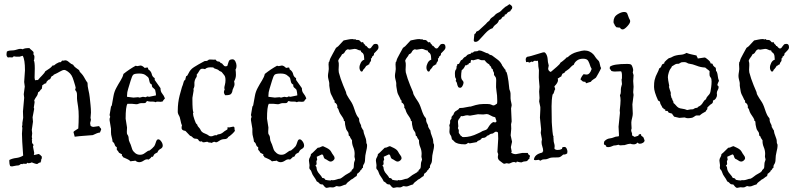

<svg xmlns="http://www.w3.org/2000/svg" viewBox="-20 -781 3862 935"><path d="M472.7 -150.4 466.8 -135.7Q455.1 -134.8 431.6 -123Q410.2 -121.1 388.2 -119.6Q366.2 -118.2 343.8 -115.2L337.9 -137.7Q338.9 -141.6 349.1 -147.5Q359.4 -153.3 361.3 -155.3Q363.3 -186.5 363.3 -214.4Q363.3 -242.2 360.4 -260.7Q357.4 -279.3 356 -289.6Q354.5 -299.8 355 -317.4Q355.5 -335 345.7 -342.8L348.6 -353.5Q348.6 -356.4 346.2 -363.8Q343.8 -371.1 338.9 -387.7Q334 -404.3 328.1 -414.1Q322.3 -423.8 311 -432.1Q299.8 -440.4 292.5 -440.4Q285.2 -440.4 271 -432.1Q256.8 -423.8 248.5 -420.4Q240.2 -417 240.2 -415.5Q240.2 -414.1 238.8 -412.6Q237.3 -411.1 235.8 -411.6Q234.4 -412.1 231.9 -409.7Q229.5 -407.2 227.5 -402.3Q225.6 -397.5 223.6 -395.5Q221.7 -393.6 220.2 -394Q218.8 -394.5 216.8 -392.6Q214.8 -390.6 211.4 -387.7Q208 -384.8 206.1 -381.8Q206.1 -375 203.1 -375Q200.2 -375 197.3 -373.5Q194.3 -372.1 191.9 -369.6Q189.5 -367.2 185.5 -365.2V-361.3Q185.5 -357.4 183.6 -348.6Q177.7 -344.7 174.8 -339.4Q171.9 -334 166 -332Q164.1 -319.3 157.7 -311Q151.4 -302.7 146.5 -292Q148.4 -289.1 148.4 -282.2L144.5 -256.8L146.5 -251L138.7 -210L140.6 -188.5L134.8 -148.4L136.7 -131.8L134.8 -113.3L136.7 -107.4L134.8 -99.6V-97.7Q137.7 -96.7 136.7 -96.2Q135.7 -95.7 135.7 -89.4Q135.7 -83 143.6 -75.2Q140.6 -69.3 140.6 -67.4L146.5 -37.1Q146.5 -30.3 144.5 -27.3Q146.5 -26.4 148.4 -26.4L168 -31.2Q175.8 -28.3 183.6 -18.6V-13.7Q183.6 -4.9 178.7 -2Q180.7 0 180.7 2Q180.7 3.9 178.7 5.9Q176.8 7.8 176.8 11.7L174.8 10.7Q169.9 10.7 166.5 14.2Q163.1 17.6 159.7 17.6Q156.2 17.6 146 14.2Q135.7 10.7 134.8 9.8Q127 13.7 120.6 13.7Q114.3 13.7 114.3 12.2Q114.3 10.7 112.3 11.7L110.4 15.6Q105.5 17.6 100.6 16.6Q95.7 15.6 92.3 16.6Q88.9 17.6 88.9 18.6Q88.9 19.5 87.9 18.6Q86.9 17.6 83.5 17.6Q80.1 17.6 76.2 21.5Q72.3 25.4 59.6 25.4L39.1 29.3Q32.2 29.3 29.3 27.3Q25.4 18.6 25.4 5.9V-2Q41 -9.8 59.1 -11.7Q77.1 -13.7 92.8 -23.4Q86.9 -102.5 86.9 -129.9L88.9 -159.2Q88.9 -161.1 87.9 -161.1Q86.9 -161.1 86.9 -163.1L88.9 -172.9V-182.6Q88.9 -183.6 92.8 -207L91.8 -238.3L97.7 -304.7L95.7 -322.3L100.6 -359.4L97.7 -381.8L101.6 -438.5Q101.6 -491.2 90.8 -508.8H87.9L75.2 -504.9H58.6L47.9 -506.8Q45.9 -506.8 45.4 -505.4Q44.9 -503.9 42.5 -502.4Q40 -501 35.2 -501.5Q30.3 -502 25.9 -502Q21.5 -502 18.6 -501Q11.7 -506.8 11.7 -514.6Q11.7 -522.5 13.7 -530.3Q22.5 -535.2 33.7 -535.2Q44.9 -535.2 53.2 -537.1Q61.5 -539.1 66.9 -541Q72.3 -543 79.6 -543Q86.9 -543 90.8 -541Q98.6 -546.9 123 -546.9Q127 -542 135.3 -535.6Q143.6 -529.3 143.6 -524.4L142.6 -516.6Q147.5 -510.7 147.5 -506.8V-501Q147.5 -490.2 144.5 -487.3Q149.4 -480.5 149.4 -447.3L148.4 -403.3Q148.4 -393.6 152.3 -389.6Q155.3 -391.6 159.2 -391.1Q163.1 -390.6 166 -392.6Q171.9 -400.4 184.6 -413.1Q197.3 -425.8 200.2 -433.6Q226.6 -450.2 231 -456.1Q235.4 -461.9 237.3 -462.9L241.2 -461.9Q243.2 -461.9 246.6 -465.3Q250 -468.8 252.9 -470.2Q255.9 -471.7 259.3 -473.6Q262.7 -475.6 266.1 -477.1Q269.5 -478.5 272.5 -478Q275.4 -477.5 277.3 -479.5Q279.3 -481.4 280.3 -483.4Q281.2 -485.4 283.2 -486.3L287.1 -485.4L297.9 -487.3Q306.6 -487.3 316.4 -478Q326.2 -468.8 335.9 -465.8Q340.8 -457 349.1 -451.2Q357.4 -445.3 365.2 -439.5Q367.2 -431.6 372.6 -426.8Q377.9 -421.9 383.3 -414.6Q388.7 -407.2 394 -397Q399.4 -386.7 406.2 -377.9Q406.2 -360.4 410.6 -342.8Q415 -325.2 417 -306.6Q418.9 -288.1 420.9 -269.5Q422.9 -251 422.9 -232.4L420.9 -207L422.9 -197.3L418.9 -181.6L420.9 -168.9Q426.8 -163.1 435.5 -163.1L462.9 -167Q464.8 -161.1 468.8 -158.2Q472.7 -155.3 472.7 -150.4Z M733.4 -391.6 761.7 -351.6V-349.6Q761.7 -335 770 -325.2Q778.3 -315.4 783.2 -301.8Q780.3 -297.9 777.3 -294.9Q774.4 -292 772.5 -287.1Q765.6 -285.2 762.7 -285.2L747.1 -286.1Q741.2 -286.1 737.3 -283.2Q732.4 -286.1 725.6 -286.1H713.9Q704.1 -286.1 697.3 -289.1Q693.4 -288.1 691.4 -283.2Q689.5 -278.3 677.7 -278.8Q666 -279.3 660.6 -277.8Q655.3 -276.4 652.3 -274.9Q649.4 -273.4 643.6 -273.4L624 -275.4H600.6Q591.8 -261.7 591.8 -203.1L598.6 -160.2L597.7 -139.6Q597.7 -128.9 599.6 -127Q606.4 -118.2 606.4 -107.9Q606.4 -97.7 611.8 -86.9Q617.2 -76.2 618.7 -69.8Q620.1 -63.5 624 -53.7Q627.9 -43.9 638.2 -35.6Q648.4 -27.3 661.6 -27.3Q674.8 -27.3 684.1 -34.7Q693.4 -42 698.7 -44.9Q704.1 -47.9 705.1 -47.4Q706.1 -46.9 709.5 -48.8Q712.9 -50.8 721.2 -58.6Q729.5 -66.4 731.4 -69.3Q733.4 -72.3 735.4 -77.6Q737.3 -83 740.7 -92.8Q744.1 -102.5 751 -102.5Q757.8 -102.5 765.1 -92.3Q772.5 -82 772.5 -71.8Q772.5 -61.5 761.2 -55.7Q750 -49.8 747.1 -39.1Q731.4 -32.2 729 -25.9Q726.6 -19.5 724.1 -18.1Q721.7 -16.6 720.7 -17.1Q719.7 -17.6 717.8 -17.6Q715.8 -17.6 715.8 -13.7Q710 -9.8 704.1 -3.9Q692.4 -7.8 680.7 0.5Q668.9 8.8 658.2 8.8Q647.5 8.8 638.7 1Q633.8 2.9 627.9 2.9Q622.1 2.9 616.2 4.9Q608.4 -2.9 598.6 -6.8Q588.9 -10.7 579.1 -15.6Q577.1 -21.5 574.7 -22Q572.3 -22.5 574.2 -29.3Q570.3 -31.2 566.9 -33.2Q563.5 -35.2 559.6 -37.1Q556.6 -43.9 548.8 -51.8V-64.5Q541 -67.4 538.6 -76.7Q536.1 -85.9 528.3 -90.8Q527.3 -102.5 523.9 -113.8Q520.5 -125 520.5 -136.7V-154.3L513.7 -195.3V-203.1L516.6 -211.9L513.7 -220.7L520.5 -261.7L524.4 -267.6Q529.3 -293 532.7 -313.5Q536.1 -334 546.4 -353Q556.6 -372.1 567.4 -389.2Q578.1 -406.2 581.1 -420.9Q610.4 -444.3 640.6 -460.9Q645.5 -459 648.4 -459L664.1 -461.9Q672.9 -461.9 684.6 -450.2L695.3 -452.1H699.2Q701.2 -449.2 701.7 -445.3Q702.1 -441.4 706.1 -440.4Q716.8 -431.6 719.2 -419.4Q721.7 -407.2 733.4 -400.4ZM706.1 -309.6 739.3 -316.4V-320.3Q739.3 -326.2 737.8 -332Q736.3 -337.9 735.4 -343.8Q729.5 -350.6 724.1 -354.5Q718.8 -358.4 719.7 -369.1Q710.9 -372.1 708.5 -381.8Q706.1 -391.6 704.1 -400.4Q702.1 -400.4 702.1 -404.3Q695.3 -409.2 692.4 -412.1Q681.6 -422.9 658.7 -422.9Q635.7 -422.9 629.4 -417.5Q623 -412.1 616.2 -388.2Q609.4 -364.3 604 -348.1Q598.6 -332 598.6 -315.4V-309.6L629.9 -305.7L652.3 -307.6L660.2 -305.7L675.8 -309.6L689.5 -307.6L697.3 -311.5Z M1004.9 -491.2 1024.4 -490.2Q1024.4 -491.2 1027.3 -491.2Q1030.3 -491.2 1032.2 -487.8Q1034.2 -484.4 1037.6 -482.9Q1041 -481.4 1044.4 -481.4Q1047.9 -481.4 1051.8 -478.5L1053.7 -474.6Q1057.6 -472.7 1059.1 -473.1Q1060.5 -473.6 1066.4 -465.8Q1072.3 -458 1077.6 -458Q1083 -458 1086.9 -460Q1089.8 -466.8 1091.3 -474.1Q1092.8 -481.4 1097.7 -488.3Q1103.5 -492.2 1112.3 -492.2Q1121.1 -492.2 1126.5 -481.4Q1131.8 -470.7 1131.8 -460Q1131.8 -449.2 1127 -442.4Q1128.9 -431.6 1128.9 -416Q1128.9 -400.4 1120.1 -384.8Q1122.1 -377 1122.1 -370.6Q1122.1 -364.3 1118.2 -356.4Q1114.3 -348.6 1112.8 -343.8Q1111.3 -338.9 1111.3 -335.9Q1111.3 -333 1106.4 -325.2Q1101.6 -317.4 1081.1 -317.4H1076.2Q1070.3 -326.2 1070.3 -332Q1070.3 -337.9 1074.2 -345.7L1072.3 -351.6Q1072.3 -357.4 1075.2 -368.2Q1078.1 -378.9 1078.1 -390.6Q1078.1 -408.2 1071.8 -415Q1065.4 -421.9 1064 -424.8Q1062.5 -427.7 1059.6 -430.2Q1056.6 -432.6 1052.7 -433.6Q1048.8 -434.6 1043 -440.4Q1038.1 -443.4 1032.7 -444.8Q1027.3 -446.3 1023.4 -448.2Q1019.5 -450.2 1020 -451.7Q1020.5 -453.1 1003.9 -453.1Q987.3 -453.1 978.5 -444.3Q972.7 -446.3 964.4 -446.3Q956.1 -446.3 950.2 -435.5Q944.3 -424.8 937.5 -417Q938.5 -416 938.5 -411.6Q938.5 -407.2 935.1 -402.8Q931.6 -398.4 928.7 -389.6Q925.8 -380.9 926.8 -369.6Q927.7 -358.4 921.9 -347.7Q922.9 -345.7 922.9 -339.8L917 -304.7V-294.9Q917 -243.2 921.9 -233.4Q921.9 -231.4 920.9 -231.4Q919.9 -231.4 919.9 -228.5Q919.9 -218.8 926.8 -199.2Q933.6 -179.7 936 -178.2Q938.5 -176.8 939.9 -174.8Q941.4 -172.9 941.4 -170.4Q941.4 -168 948.2 -160.6Q955.1 -153.3 957 -147.9Q959 -142.6 964.4 -138.2Q969.7 -133.8 976.6 -131.3Q983.4 -128.9 988.8 -126Q994.1 -123 997.6 -120.1Q1001 -117.2 1007.8 -117.2Q1014.6 -117.2 1021 -120.6Q1027.3 -124 1035.2 -122.1Q1039.1 -127 1043.9 -127Q1048.8 -127 1055.7 -129.9Q1062.5 -132.8 1067.9 -137.7Q1073.2 -142.6 1080.6 -146.5Q1087.9 -150.4 1087.9 -152.3V-158.2Q1087.9 -161.1 1088.9 -162.1Q1092.8 -160.2 1094.7 -160.2L1114.3 -164.1H1118.2Q1122.1 -161.1 1122.1 -158.2V-150.4L1124 -146.5Q1124 -140.6 1110.8 -128.9Q1097.7 -117.2 1094.2 -115.7Q1090.8 -114.3 1089.8 -111.3Q1088.9 -108.4 1084 -106Q1079.1 -103.5 1072.8 -103.5Q1066.4 -103.5 1060.1 -101.6Q1053.7 -99.6 1045.4 -93.8Q1037.1 -87.9 1032.2 -87.9L1022.5 -90.8L1009.8 -85Q1005.9 -86.9 1003.9 -86.9H999Q995.1 -86.9 989.3 -90.8L972.7 -87.9Q967.8 -87.9 965.8 -88.9L963.9 -92.8L957 -91.8Q950.2 -91.8 946.8 -98.6Q943.4 -105.5 933.6 -105.5Q923.8 -105.5 918.5 -111.8Q913.1 -118.2 905.3 -120.1L883.8 -142.6Q881.8 -144.5 878.4 -144.5Q875 -144.5 869.6 -147.9Q864.3 -151.4 864.3 -158.7Q864.3 -166 866.2 -169.9Q861.3 -180.7 859.4 -193.4Q856.4 -211.9 849.6 -221.7Q845.7 -230.5 845.7 -234.4V-242.2Q845.7 -281.2 855 -316.9Q864.3 -352.5 866.2 -357.4Q868.2 -362.3 870.1 -367.2Q872.1 -372.1 873.5 -378.9Q875 -385.7 877.9 -389.6L881.8 -391.6Q883.8 -397.5 884.3 -401.9Q884.8 -406.2 886.7 -410.2L891.6 -412.1Q895.5 -418 898.9 -425.3Q902.3 -432.6 908.2 -439.9Q914.1 -447.3 924.8 -454.1Q935.5 -460.9 945.8 -466.8Q956.1 -472.7 964.4 -477.1Q972.7 -481.4 975.1 -482.9Q977.5 -484.4 981 -483.9Q984.4 -483.4 989.3 -485.4Q994.1 -487.3 995.1 -489.3Q996.1 -491.2 1004.9 -491.2Z M1421.9 -391.6 1450.2 -351.6V-349.6Q1450.2 -335 1458.5 -325.2Q1466.8 -315.4 1471.7 -301.8Q1468.8 -297.9 1465.8 -294.9Q1462.9 -292 1460.9 -287.1Q1454.1 -285.2 1451.2 -285.2L1435.5 -286.1Q1429.7 -286.1 1425.8 -283.2Q1420.9 -286.1 1414.1 -286.1H1402.3Q1392.6 -286.1 1385.7 -289.1Q1381.8 -288.1 1379.9 -283.2Q1377.9 -278.3 1366.2 -278.8Q1354.5 -279.3 1349.1 -277.8Q1343.8 -276.4 1340.8 -274.9Q1337.9 -273.4 1332 -273.4L1312.5 -275.4H1289.1Q1280.3 -261.7 1280.3 -203.1L1287.1 -160.2L1286.1 -139.6Q1286.1 -128.9 1288.1 -127Q1294.9 -118.2 1294.9 -107.9Q1294.9 -97.7 1300.3 -86.9Q1305.7 -76.2 1307.1 -69.8Q1308.6 -63.5 1312.5 -53.7Q1316.4 -43.9 1326.7 -35.6Q1336.9 -27.3 1350.1 -27.3Q1363.3 -27.3 1372.6 -34.7Q1381.8 -42 1387.2 -44.9Q1392.6 -47.9 1393.6 -47.4Q1394.5 -46.9 1397.9 -48.8Q1401.4 -50.8 1409.7 -58.6Q1418 -66.4 1419.9 -69.3Q1421.9 -72.3 1423.8 -77.6Q1425.8 -83 1429.2 -92.8Q1432.6 -102.5 1439.5 -102.5Q1446.3 -102.5 1453.6 -92.3Q1460.9 -82 1460.9 -71.8Q1460.9 -61.5 1449.7 -55.7Q1438.5 -49.8 1435.5 -39.1Q1419.9 -32.2 1417.5 -25.9Q1415 -19.5 1412.6 -18.1Q1410.2 -16.6 1409.2 -17.1Q1408.2 -17.6 1406.2 -17.6Q1404.3 -17.6 1404.3 -13.7Q1398.4 -9.8 1392.6 -3.9Q1380.9 -7.8 1369.1 0.5Q1357.4 8.8 1346.7 8.8Q1335.9 8.8 1327.1 1Q1322.3 2.9 1316.4 2.9Q1310.5 2.9 1304.7 4.9Q1296.9 -2.9 1287.1 -6.8Q1277.3 -10.7 1267.6 -15.6Q1265.6 -21.5 1263.2 -22Q1260.7 -22.5 1262.7 -29.3Q1258.8 -31.2 1255.4 -33.2Q1252 -35.2 1248 -37.1Q1245.1 -43.9 1237.3 -51.8V-64.5Q1229.5 -67.4 1227.1 -76.7Q1224.6 -85.9 1216.8 -90.8Q1215.8 -102.5 1212.4 -113.8Q1209 -125 1209 -136.7V-154.3L1202.1 -195.3V-203.1L1205.1 -211.9L1202.1 -220.7L1209 -261.7L1212.9 -267.6Q1217.8 -293 1221.2 -313.5Q1224.6 -334 1234.9 -353Q1245.1 -372.1 1255.9 -389.2Q1266.6 -406.2 1269.5 -420.9Q1298.8 -444.3 1329.1 -460.9Q1334 -459 1336.9 -459L1352.5 -461.9Q1361.3 -461.9 1373 -450.2L1383.8 -452.1H1387.7Q1389.6 -449.2 1390.1 -445.3Q1390.6 -441.4 1394.5 -440.4Q1405.3 -431.6 1407.7 -419.4Q1410.2 -407.2 1421.9 -400.4ZM1394.5 -309.6 1427.7 -316.4V-320.3Q1427.7 -326.2 1426.3 -332Q1424.8 -337.9 1423.8 -343.8Q1418 -350.6 1412.6 -354.5Q1407.2 -358.4 1408.2 -369.1Q1399.4 -372.1 1397 -381.8Q1394.5 -391.6 1392.6 -400.4Q1390.6 -400.4 1390.6 -404.3Q1383.8 -409.2 1380.9 -412.1Q1370.1 -422.9 1347.2 -422.9Q1324.2 -422.9 1317.9 -417.5Q1311.5 -412.1 1304.7 -388.2Q1297.9 -364.3 1292.5 -348.1Q1287.1 -332 1287.1 -315.4V-309.6L1318.4 -305.7L1340.8 -307.6L1348.6 -305.7L1364.3 -309.6L1377.9 -307.6L1385.7 -311.5Z M1810.5 -567.4Q1823.2 -567.4 1823.2 -550.8Q1823.2 -543 1815.9 -535.6Q1808.6 -528.3 1805.7 -524.9Q1802.7 -521.5 1801.8 -521.5Q1801.8 -508.8 1791 -504.9L1792 -502.9Q1792 -499 1786.1 -495.1Q1787.1 -494.1 1787.1 -488.8Q1787.1 -483.4 1782.7 -479Q1778.3 -474.6 1778.3 -467.8Q1773.4 -466.8 1770.5 -463.9Q1767.6 -460.9 1762.7 -460Q1760.7 -455.1 1757.8 -451.7Q1754.9 -448.2 1752 -444.3Q1748 -442.4 1747.1 -437.5Q1746.1 -432.6 1740.2 -432.6H1738.3Q1730.5 -440.4 1730.5 -451.7Q1730.5 -462.9 1736.8 -475.1Q1743.2 -487.3 1753.9 -490.2Q1752.9 -497.1 1752.9 -503.4Q1752.9 -509.8 1750.5 -516.1Q1748 -522.5 1742.7 -525.4Q1737.3 -528.3 1736.3 -535.2Q1728.5 -535.2 1721.7 -539.1Q1714.8 -543 1707 -543L1682.6 -539.1Q1679.7 -539.1 1673.8 -541Q1664.1 -538.1 1659.7 -528.8Q1655.3 -519.5 1645.5 -516.6Q1641.6 -507.8 1635.7 -501Q1629.9 -494.1 1627 -485.4Q1630.9 -473.6 1629.9 -462.9Q1628.9 -452.1 1628.9 -441.4L1629.9 -428.7Q1637.7 -398.4 1650.9 -366.2Q1664.1 -334 1665 -332.5Q1666 -331.1 1666 -327.6Q1666 -324.2 1669.9 -317.4Q1673.8 -310.5 1678.2 -303.2Q1682.6 -295.9 1687.5 -289.1Q1692.4 -282.2 1696.8 -272.9Q1701.2 -263.7 1706.1 -248.5Q1710.9 -233.4 1715.3 -224.1Q1719.7 -214.8 1722.2 -212.4Q1724.6 -210 1727.1 -206.1Q1729.5 -202.1 1729 -198.2Q1728.5 -194.3 1730.5 -188Q1732.4 -181.6 1735.8 -176.3Q1739.3 -170.9 1739.3 -162.1Q1742.2 -159.2 1743.7 -154.8Q1745.1 -150.4 1749 -147.5Q1751 -131.8 1757.3 -117.2Q1763.7 -102.5 1763.7 -92.3Q1763.7 -82 1765.6 -81.1Q1767.6 -80.1 1767.6 -70.8Q1767.6 -61.5 1762.7 -42Q1757.8 -22.5 1757.8 -6.3Q1757.8 9.8 1752 18.1Q1746.1 26.4 1748 35.2Q1743.2 37.1 1741.2 42.5Q1739.3 47.9 1733.4 49.8Q1734.4 50.8 1734.4 51.8Q1734.4 52.7 1728 58.6Q1721.7 64.5 1719.7 64.5Q1716.8 73.2 1716.8 76.2Q1709 80.1 1703.1 85.4Q1697.3 90.8 1689.5 93.8Q1683.6 99.6 1676.3 104.5Q1668.9 109.4 1665 117.2Q1656.2 119.1 1647.5 123Q1638.7 127 1632.3 127Q1626 127 1620.1 125Q1615.2 126 1610.8 128.9Q1606.4 131.8 1599.6 131.8L1586.9 130.9L1571.3 133.8Q1565.4 133.8 1560.5 127.9Q1555.7 122.1 1551.8 117.2H1548.8Q1539.1 117.2 1534.7 111.3Q1530.3 105.5 1522.5 102.5Q1516.6 89.8 1508.8 79.6Q1501 69.3 1498 59.1Q1495.1 48.8 1490.7 45.4Q1486.3 42 1486.3 36.1L1487.3 23.4L1484.4 1Q1484.4 -7.8 1489.3 -15.1Q1494.1 -22.5 1494.1 -30.3Q1496.1 -30.3 1527.3 -61.5Q1535.2 -61.5 1540 -64.5Q1544.9 -67.4 1552.7 -69.3L1571.3 -60.5Q1586.9 -52.7 1592.3 -42.5Q1597.7 -32.2 1603.5 -24.9Q1609.4 -17.6 1609.4 -11.2Q1609.4 -4.9 1603 0.5Q1596.7 5.9 1590.3 5.9Q1584 5.9 1576.7 0.5Q1569.3 -4.9 1561.5 -7.8Q1556.6 -12.7 1555.2 -20Q1553.7 -27.3 1547.9 -29.3L1522.5 -17.6L1524.4 -3.9V-2Q1519.5 2 1521.5 11.7Q1523.4 21.5 1515.6 25.4Q1521.5 30.3 1521.5 36.1Q1521.5 42 1524.9 50.3Q1528.3 58.6 1536.6 67.4Q1544.9 76.2 1549.8 85.9H1551.8Q1560.5 85.9 1564.5 94.7Q1579.1 97.7 1585.9 97.7H1590.8L1592.8 95.7L1598.6 96.7Q1609.4 96.7 1618.2 93.3Q1627 89.8 1636.7 88.9Q1644.5 85 1650.4 80.1Q1656.2 75.2 1662.1 71.3Q1668 67.4 1673.8 64.5Q1679.7 61.5 1685.5 57.6L1687.5 53.7H1691.4Q1692.4 51.8 1691.9 50.8Q1691.4 49.8 1692.9 47.4Q1694.3 44.9 1697.3 43Q1700.2 41 1701.7 37.1Q1703.1 33.2 1703.1 24.9Q1703.1 16.6 1704.1 11.7Q1705.1 6.8 1707 2.4Q1709 -2 1709 -4.9L1706.1 -17.6L1707 -32.2Q1707 -48.8 1700.2 -64.9Q1693.4 -81.1 1694.3 -97.7Q1690.4 -103.5 1686.5 -109.4L1683.6 -117.2L1678.7 -120.1L1676.8 -133.8Q1674.8 -138.7 1669.9 -145Q1665 -151.4 1664.1 -158.2Q1663.1 -165 1661.6 -169.4Q1660.2 -173.8 1660.2 -179.7Q1660.2 -185.5 1659.2 -189.5Q1657.2 -193.4 1655.8 -191.9Q1654.3 -190.4 1654.3 -197.3V-198.2Q1651.4 -206.1 1643.6 -216.8Q1635.7 -227.5 1632.3 -235.8Q1628.9 -244.1 1627.9 -248.5Q1627 -252.9 1622.1 -255.9Q1623 -256.8 1623 -259.8Q1623 -275.4 1609.4 -282.2V-289.1Q1609.4 -293 1607.9 -293Q1606.4 -293 1605.5 -294.9L1599.6 -307.6Q1589.8 -324.2 1587.9 -336.4Q1585.9 -348.6 1584.5 -356.9Q1583 -365.2 1583.5 -370.6Q1584 -376 1582.5 -382.3Q1581.1 -388.7 1579.1 -396.5Q1577.1 -404.3 1577.1 -411.6Q1577.1 -418.9 1579.6 -432.1Q1582 -445.3 1580.6 -456.5Q1579.1 -467.8 1581.1 -478.5L1585 -483.4V-487.3Q1585 -491.2 1600.1 -518.6Q1615.2 -545.9 1616.2 -547.9Q1618.2 -549.8 1621.6 -551.8Q1625 -553.7 1627 -555.7L1653.3 -584Q1664.1 -585.9 1674.8 -588.4Q1685.5 -590.8 1696.3 -590.8L1706.1 -588.9Q1708 -588.9 1708 -590.3Q1708 -591.8 1710 -590.8L1711.9 -587.9Q1715.8 -585.9 1720.7 -586.4Q1725.6 -586.9 1729 -585Q1732.4 -583 1735.8 -578.6Q1739.3 -574.2 1741.2 -574.7Q1743.2 -575.2 1744.1 -575.2Q1745.1 -575.2 1747.1 -576.2L1749 -574.2Q1750 -569.3 1752.9 -567.4Q1755.9 -565.4 1759.8 -560.5V-556.6L1763.7 -557.6Q1773.4 -544.9 1778.8 -544.9Q1784.2 -544.9 1786.6 -548.3Q1789.1 -551.8 1792 -555.7Q1794.9 -559.6 1798.3 -563.5Q1801.8 -567.4 1810.5 -567.4Z M2136.7 -567.4Q2149.4 -567.4 2149.4 -550.8Q2149.4 -543 2142.1 -535.6Q2134.8 -528.3 2131.8 -524.9Q2128.9 -521.5 2127.9 -521.5Q2127.9 -508.8 2117.2 -504.9L2118.2 -502.9Q2118.2 -499 2112.3 -495.1Q2113.3 -494.1 2113.3 -488.8Q2113.3 -483.4 2108.9 -479Q2104.5 -474.6 2104.5 -467.8Q2099.6 -466.8 2096.7 -463.9Q2093.8 -460.9 2088.9 -460Q2086.9 -455.1 2084 -451.7Q2081.1 -448.2 2078.1 -444.3Q2074.2 -442.4 2073.2 -437.5Q2072.3 -432.6 2066.4 -432.6H2064.5Q2056.6 -440.4 2056.6 -451.7Q2056.6 -462.9 2063 -475.1Q2069.3 -487.3 2080.1 -490.2Q2079.1 -497.1 2079.1 -503.4Q2079.1 -509.8 2076.7 -516.1Q2074.2 -522.5 2068.8 -525.4Q2063.5 -528.3 2062.5 -535.2Q2054.7 -535.2 2047.9 -539.1Q2041 -543 2033.2 -543L2008.8 -539.1Q2005.9 -539.1 2000 -541Q1990.2 -538.1 1985.8 -528.8Q1981.4 -519.5 1971.7 -516.6Q1967.8 -507.8 1961.9 -501Q1956.1 -494.1 1953.1 -485.4Q1957 -473.6 1956.1 -462.9Q1955.1 -452.1 1955.1 -441.4L1956.1 -428.7Q1963.9 -398.4 1977.1 -366.2Q1990.2 -334 1991.2 -332.5Q1992.2 -331.1 1992.2 -327.6Q1992.2 -324.2 1996.1 -317.4Q2000 -310.5 2004.4 -303.2Q2008.8 -295.9 2013.7 -289.1Q2018.6 -282.2 2022.9 -272.9Q2027.3 -263.7 2032.2 -248.5Q2037.1 -233.4 2041.5 -224.1Q2045.9 -214.8 2048.3 -212.4Q2050.8 -210 2053.2 -206.1Q2055.7 -202.1 2055.2 -198.2Q2054.7 -194.3 2056.6 -188Q2058.6 -181.6 2062 -176.3Q2065.4 -170.9 2065.4 -162.1Q2068.4 -159.2 2069.8 -154.8Q2071.3 -150.4 2075.2 -147.5Q2077.1 -131.8 2083.5 -117.2Q2089.8 -102.5 2089.8 -92.3Q2089.8 -82 2091.8 -81.1Q2093.8 -80.1 2093.8 -70.8Q2093.8 -61.5 2088.9 -42Q2084 -22.5 2084 -6.3Q2084 9.8 2078.1 18.1Q2072.3 26.4 2074.2 35.2Q2069.3 37.1 2067.4 42.5Q2065.4 47.9 2059.6 49.8Q2060.5 50.8 2060.5 51.8Q2060.5 52.7 2054.2 58.6Q2047.9 64.5 2045.9 64.5Q2043 73.2 2043 76.2Q2035.2 80.1 2029.3 85.4Q2023.4 90.8 2015.6 93.8Q2009.8 99.6 2002.4 104.5Q1995.1 109.4 1991.2 117.2Q1982.4 119.1 1973.6 123Q1964.8 127 1958.5 127Q1952.1 127 1946.3 125Q1941.4 126 1937 128.9Q1932.6 131.8 1925.8 131.8L1913.1 130.9L1897.5 133.8Q1891.6 133.8 1886.7 127.9Q1881.8 122.1 1877.9 117.2H1875Q1865.2 117.2 1860.8 111.3Q1856.4 105.5 1848.6 102.5Q1842.8 89.8 1835 79.6Q1827.1 69.3 1824.2 59.1Q1821.3 48.8 1816.9 45.4Q1812.5 42 1812.5 36.1L1813.5 23.4L1810.5 1Q1810.5 -7.8 1815.4 -15.1Q1820.3 -22.5 1820.3 -30.3Q1822.3 -30.3 1853.5 -61.5Q1861.3 -61.5 1866.2 -64.5Q1871.1 -67.4 1878.9 -69.3L1897.5 -60.5Q1913.1 -52.7 1918.5 -42.5Q1923.8 -32.2 1929.7 -24.9Q1935.5 -17.6 1935.5 -11.2Q1935.5 -4.9 1929.2 0.5Q1922.9 5.9 1916.5 5.9Q1910.2 5.9 1902.8 0.5Q1895.5 -4.9 1887.7 -7.8Q1882.8 -12.7 1881.3 -20Q1879.9 -27.3 1874 -29.3L1848.6 -17.6L1850.6 -3.9V-2Q1845.7 2 1847.7 11.7Q1849.6 21.5 1841.8 25.4Q1847.7 30.3 1847.7 36.1Q1847.7 42 1851.1 50.3Q1854.5 58.6 1862.8 67.4Q1871.1 76.2 1876 85.9H1877.9Q1886.7 85.9 1890.6 94.7Q1905.3 97.7 1912.1 97.7H1917L1918.9 95.7L1924.8 96.7Q1935.5 96.7 1944.3 93.3Q1953.1 89.8 1962.9 88.9Q1970.7 85 1976.6 80.1Q1982.4 75.2 1988.3 71.3Q1994.1 67.4 2000 64.5Q2005.9 61.5 2011.7 57.6L2013.7 53.7H2017.6Q2018.6 51.8 2018.1 50.8Q2017.6 49.8 2019 47.4Q2020.5 44.9 2023.4 43Q2026.4 41 2027.8 37.1Q2029.3 33.2 2029.3 24.9Q2029.3 16.6 2030.3 11.7Q2031.2 6.8 2033.2 2.4Q2035.2 -2 2035.2 -4.9L2032.2 -17.6L2033.2 -32.2Q2033.2 -48.8 2026.4 -64.9Q2019.5 -81.1 2020.5 -97.7Q2016.6 -103.5 2012.7 -109.4L2009.8 -117.2L2004.9 -120.1L2002.9 -133.8Q2001 -138.7 1996.1 -145Q1991.2 -151.4 1990.2 -158.2Q1989.3 -165 1987.8 -169.4Q1986.3 -173.8 1986.3 -179.7Q1986.3 -185.5 1985.4 -189.5Q1983.4 -193.4 1981.9 -191.9Q1980.5 -190.4 1980.5 -197.3V-198.2Q1977.5 -206.1 1969.7 -216.8Q1961.9 -227.5 1958.5 -235.8Q1955.1 -244.1 1954.1 -248.5Q1953.1 -252.9 1948.2 -255.9Q1949.2 -256.8 1949.2 -259.8Q1949.2 -275.4 1935.5 -282.2V-289.1Q1935.5 -293 1934.1 -293Q1932.6 -293 1931.6 -294.9L1925.8 -307.6Q1916 -324.2 1914.1 -336.4Q1912.1 -348.6 1910.6 -356.9Q1909.2 -365.2 1909.7 -370.6Q1910.2 -376 1908.7 -382.3Q1907.2 -388.7 1905.3 -396.5Q1903.3 -404.3 1903.3 -411.6Q1903.3 -418.9 1905.8 -432.1Q1908.2 -445.3 1906.7 -456.5Q1905.3 -467.8 1907.2 -478.5L1911.1 -483.4V-487.3Q1911.1 -491.2 1926.3 -518.6Q1941.4 -545.9 1942.4 -547.9Q1944.3 -549.8 1947.8 -551.8Q1951.2 -553.7 1953.1 -555.7L1979.5 -584Q1990.2 -585.9 2001 -588.4Q2011.7 -590.8 2022.5 -590.8L2032.2 -588.9Q2034.2 -588.9 2034.2 -590.3Q2034.2 -591.8 2036.1 -590.8L2038.1 -587.9Q2042 -585.9 2046.9 -586.4Q2051.8 -586.9 2055.2 -585Q2058.6 -583 2062 -578.6Q2065.4 -574.2 2067.4 -574.7Q2069.3 -575.2 2070.3 -575.2Q2071.3 -575.2 2073.2 -576.2L2075.2 -574.2Q2076.2 -569.3 2079.1 -567.4Q2082 -565.4 2085.9 -560.5V-556.6L2089.8 -557.6Q2099.6 -544.9 2105 -544.9Q2110.4 -544.9 2112.8 -548.3Q2115.2 -551.8 2118.2 -555.7Q2121.1 -559.6 2124.5 -563.5Q2127.9 -567.4 2136.7 -567.4Z M2234.4 -255.9 2265.6 -261.7Q2273.4 -261.7 2275.9 -263.2Q2278.3 -264.6 2296.9 -269.5Q2315.4 -274.4 2332 -274.4H2355.5Q2367.2 -274.4 2373 -271Q2378.9 -267.6 2383.8 -267.6Q2388.7 -267.6 2400.4 -276.4Q2401.4 -280.3 2401.4 -284.2V-293Q2401.4 -317.4 2397.9 -336.4Q2394.5 -355.5 2396 -377.9Q2397.5 -400.4 2393.1 -405.8Q2388.7 -411.1 2386.7 -414.6Q2384.8 -418 2385.7 -421.9Q2386.7 -425.8 2383.3 -431.2Q2379.9 -436.5 2380.4 -439Q2380.9 -441.4 2379.4 -443.4Q2377.9 -445.3 2376.5 -445.8Q2375 -446.3 2373.5 -448.2Q2372.1 -450.2 2372.6 -451.2Q2373 -452.1 2371.6 -455.1Q2370.1 -458 2366.7 -460.4Q2363.3 -462.9 2362.3 -467.8Q2349.6 -473.6 2340.8 -487.3Q2335.9 -488.3 2330.6 -487.8Q2325.2 -487.3 2320.8 -488.8Q2316.4 -490.2 2313.5 -491.7Q2310.5 -493.2 2306.6 -493.2L2284.2 -487.3Q2283.2 -487.3 2277.3 -489.3Q2272.5 -488.3 2272.5 -482.9Q2272.5 -477.5 2270.5 -474.6Q2261.7 -474.6 2261.7 -467.8Q2256.8 -467.8 2254.9 -464.8Q2252.9 -461.9 2247.1 -463.9Q2243.2 -457 2239.3 -450.2Q2235.4 -443.4 2228.5 -439.5Q2225.6 -423.8 2225.6 -410.2Q2225.6 -396.5 2231.4 -390.6Q2237.3 -384.8 2237.3 -378.4Q2237.3 -372.1 2232.4 -362.8Q2227.5 -353.5 2220.7 -353.5Q2213.9 -353.5 2211.4 -357.4Q2209 -361.3 2207.5 -366.2Q2206.1 -371.1 2205.1 -376.5Q2204.1 -381.8 2198.2 -387.7Q2201.2 -387.7 2201.2 -392.6Q2201.2 -397.5 2198.2 -401.4Q2195.3 -405.3 2195.3 -422.9Q2195.3 -440.4 2203.1 -445.3Q2202.1 -445.3 2202.1 -447.3L2204.1 -456.1Q2203.1 -456.1 2203.1 -458L2207 -463.9L2206.1 -465.8Q2207 -469.7 2210.4 -469.2Q2213.9 -468.8 2215.8 -471.2Q2217.8 -473.6 2224.6 -487.3Q2231.4 -489.3 2233.9 -493.7Q2236.3 -498 2241.2 -502Q2249 -504.9 2252 -509.3Q2254.9 -513.7 2259.3 -515.6Q2263.7 -517.6 2269 -518.6Q2274.4 -519.5 2276.4 -525.4L2279.3 -524.4Q2284.2 -524.4 2286.1 -527.8Q2288.1 -531.2 2297.4 -531.2Q2306.6 -531.2 2307.6 -533.2Q2308.6 -535.2 2315.4 -535.2Q2322.3 -535.2 2336.4 -528.3Q2350.6 -521.5 2353.5 -521.5H2356.4Q2363.3 -513.7 2375 -511.7Q2388.7 -501 2401.9 -491.7Q2415 -482.4 2422.9 -467.8Q2424.8 -465.8 2424.3 -464.8Q2423.8 -463.9 2426.8 -460.4Q2429.7 -457 2432.6 -452.1Q2435.5 -447.3 2438.5 -443.8Q2441.4 -440.4 2441.9 -440.9Q2442.4 -441.4 2442.4 -433.6L2443.4 -432.6L2446.3 -430.7Q2452.1 -416 2456.1 -385.7Q2460 -355.5 2460 -351.1Q2460 -346.7 2461.4 -344.2Q2462.9 -341.8 2464.8 -334.5Q2466.8 -327.1 2466.3 -314Q2465.8 -300.8 2467.3 -292.5Q2468.8 -284.2 2470.2 -278.8Q2471.7 -273.4 2471.7 -267.6L2468.8 -252.9L2471.7 -189.5L2468.8 -175.8L2469.7 -154.3L2466.8 -122.1L2473.6 -90.8L2467.8 -64.5L2471.7 -43.9Q2471.7 -40 2468.8 -38.1Q2478.5 -30.3 2492.2 -30.3L2522.5 -36.1H2549.8Q2551.8 -34.2 2551.8 -32.2Q2551.8 -30.3 2554.2 -28.3Q2556.6 -26.4 2558.6 -25.4Q2560.5 -24.4 2560.5 -20.5Q2560.5 -16.6 2558.6 -14.2Q2556.6 -11.7 2558.6 -6.8Q2552.7 -5.9 2551.3 -2.4Q2549.8 1 2546.4 2.9Q2543 4.9 2536.1 4.9Q2529.3 4.9 2519.5 9.8Q2515.6 8.8 2509.8 8.8L2498 5.9Q2496.1 5.9 2495.6 8.3Q2495.1 10.7 2492.2 10.7L2484.4 7.8Q2476.6 7.8 2469.2 11.7Q2461.9 15.6 2458 15.6Q2454.1 15.6 2448.2 13.7L2435.5 16.6Q2432.6 16.6 2427.7 12.7Q2422.9 8.8 2413.6 2Q2404.3 -4.9 2404.3 -16.6L2406.2 -30.3L2402.3 -41L2406.2 -105.5L2405.3 -132.8Q2405.3 -139.6 2394.5 -139.6Q2391.6 -139.6 2388.2 -136.7Q2384.8 -133.8 2381.3 -131.8Q2377.9 -129.9 2374.5 -129.9Q2371.1 -129.9 2367.2 -127.9Q2363.3 -126 2360.8 -123.5Q2358.4 -121.1 2352.5 -120.1Q2344.7 -109.4 2332 -109.4H2329.1Q2326.2 -108.4 2324.2 -105.5Q2322.3 -102.5 2318.8 -100.1Q2315.4 -97.7 2310.1 -96.2Q2304.7 -94.7 2301.8 -88.9L2268.6 -83Q2263.7 -83 2259.8 -85.9Q2252 -78.1 2244.1 -78.1Q2205.1 -78.1 2192.4 -91.8Q2187.5 -97.7 2180.7 -102.5L2177.7 -116.2Q2175.8 -121.1 2173.3 -124Q2170.9 -127 2169.4 -132.8Q2168 -138.7 2168.9 -146Q2169.9 -153.3 2169.9 -160.2L2168 -170.9L2171.9 -181.6V-191.4Q2171.9 -195.3 2173.8 -197.3Q2175.8 -199.2 2177.7 -202.1Q2179.7 -205.1 2178.7 -208.5Q2177.7 -211.9 2183.6 -217.8Q2189.5 -223.6 2189.5 -226.1Q2189.5 -228.5 2192.9 -233.9Q2196.3 -239.3 2204.6 -243.2Q2212.9 -247.1 2217.8 -254.9Q2226.6 -255.9 2234.4 -255.9ZM2383.8 -186.5 2391.6 -184.6Q2393.6 -184.6 2395 -187Q2396.5 -189.5 2398.4 -189.5L2391.6 -210Q2379.9 -211.9 2368.7 -218.8Q2357.4 -225.6 2350.6 -225.6L2333 -223.6L2307.6 -224.6L2268.6 -217.8L2255.9 -219.7Q2248 -219.7 2240.2 -216.8Q2232.4 -213.9 2224.6 -215.8Q2222.7 -210 2215.8 -202.1Q2209 -194.3 2210.4 -183.6Q2211.9 -172.9 2211.9 -166L2210 -157.2Q2210 -155.3 2211.4 -153.3Q2212.9 -151.4 2213.9 -148.9Q2214.8 -146.5 2214.4 -143.6Q2213.9 -140.6 2213.9 -136.7Q2213.9 -132.8 2218.3 -127.9Q2222.7 -123 2224.6 -118.2L2225.6 -119.1Q2227.5 -119.1 2229 -116.2Q2230.5 -113.3 2238.3 -113.3Q2271.5 -113.3 2306.6 -130.9L2319.3 -136.7Q2329.1 -143.6 2340.3 -146.5Q2351.6 -149.4 2355.5 -157.2Q2371.1 -183.6 2382.8 -186.5ZM2460.9 -760.7Q2474.6 -752.9 2474.6 -745.1Q2474.6 -742.2 2472.7 -736.3L2468.8 -734.4Q2465.8 -725.6 2462.4 -725.1Q2459 -724.6 2454.6 -721.7Q2450.2 -718.8 2447.3 -713.9Q2444.3 -709 2439.5 -710.9Q2437.5 -709 2437.5 -706.1Q2437.5 -703.1 2435.5 -701.2Q2426.8 -700.2 2423.3 -692.9Q2419.9 -685.5 2410.2 -683.6Q2406.2 -669.9 2395.5 -662.6Q2384.8 -655.3 2378.9 -643.6Q2362.3 -639.6 2342.3 -617.7Q2322.3 -595.7 2313.5 -586.4Q2304.7 -577.1 2295.9 -577.1Q2287.1 -577.1 2287.1 -585L2290 -613.3Q2290 -615.2 2293.5 -617.2Q2296.9 -619.1 2297.9 -621.1V-625Q2300.8 -627.9 2305.2 -629.4Q2309.6 -630.9 2312.5 -633.3Q2315.4 -635.7 2321.3 -641.6Q2334 -654.3 2345.7 -664.1L2353.5 -672.9Q2355.5 -674.8 2357.4 -675.8Q2364.3 -679.7 2367.2 -687.5Q2370.1 -692.4 2377.9 -697.3Q2385.7 -702.1 2389.2 -706.5Q2392.6 -710.9 2397 -713.9Q2401.4 -716.8 2405.3 -718.8Q2415 -721.7 2427.7 -736.3Q2443.4 -751 2447.3 -751Z M2652.3 -461.9 2649.4 -447.3Q2649.4 -436.5 2661.1 -430.7Q2664.1 -431.6 2670.9 -438Q2677.7 -444.3 2692.4 -456.5Q2707 -468.8 2709 -475.6Q2716.8 -480.5 2727.5 -489.7Q2738.3 -499 2740.2 -502H2744.1Q2762.7 -520.5 2789.6 -527.8Q2816.4 -535.2 2825.2 -535.2Q2853.5 -535.2 2872.1 -513.7Q2876 -507.8 2880.4 -501.5Q2884.8 -495.1 2892.6 -487.3Q2898.4 -483.4 2900.9 -469.2Q2903.3 -455.1 2907.2 -449.2Q2905.3 -445.3 2901.9 -438Q2898.4 -430.7 2894 -423.3Q2889.6 -416 2886.2 -409.7Q2882.8 -403.3 2880.4 -401.4Q2877.9 -399.4 2869.1 -394Q2860.4 -388.7 2857.4 -382.8Q2856.4 -381.8 2848.1 -379.9Q2839.8 -377.9 2837.9 -376H2835.9Q2833 -375 2832.5 -377.9Q2832 -380.9 2830.1 -382.8H2826.2Q2818.4 -382.8 2815.4 -386.7L2806.6 -394.5Q2812.5 -410.2 2822.3 -419.9Q2830.1 -418 2836.9 -418Q2852.5 -418 2861.3 -445.3Q2855.5 -455.1 2853 -463.9Q2850.6 -472.7 2844.7 -483.9Q2838.9 -495.1 2819.8 -495.1Q2800.8 -495.1 2789.1 -485.8Q2777.3 -476.6 2774.4 -465.8Q2765.6 -461.9 2758.8 -453.6Q2752 -445.3 2741.2 -438.5Q2730.5 -431.6 2730.5 -430.2Q2730.5 -428.7 2730 -427.7Q2729.5 -426.8 2727.1 -425.8Q2724.6 -424.8 2718.8 -421.9Q2716.8 -418.9 2715.8 -415.5Q2714.8 -412.1 2712.9 -408.2Q2708 -407.2 2704.6 -403.8Q2701.2 -400.4 2696.3 -399.4L2697.3 -390.6Q2697.3 -377.9 2679.7 -360.4L2683.6 -347.7V-346.7Q2679.7 -340.8 2678.2 -333Q2676.8 -325.2 2670.9 -320.3Q2666 -295.9 2666 -263.7L2667 -186.5Q2667 -181.6 2668 -171.4Q2668.9 -161.1 2670.4 -141.6Q2671.9 -122.1 2675.8 -115.2L2674.8 -111.3Q2675.8 -109.4 2675.8 -100.1Q2675.8 -90.8 2679.2 -80.6Q2682.6 -70.3 2679.7 -58.6Q2682.6 -50.8 2695.3 -50.8Q2708 -50.8 2712.9 -54.7H2713.9Q2717.8 -54.7 2717.3 -57.6Q2716.8 -60.5 2718.8 -63.5Q2722.7 -65.4 2729 -65.4Q2735.4 -65.4 2739.3 -57.6Q2743.2 -49.8 2743.2 -43.5Q2743.2 -37.1 2742.2 -34.2Q2733.4 -27.3 2722.7 -28.3Q2719.7 -26.4 2716.3 -22.9Q2712.9 -19.5 2707 -16.6Q2701.2 -13.7 2683.6 -14.2Q2666 -14.6 2658.7 -12.2Q2651.4 -9.8 2649.9 -8.8Q2648.4 -7.8 2643.1 -6.3Q2637.7 -4.9 2628.9 -4.9Q2620.1 -4.9 2613.3 1H2611.3Q2608.4 1 2607.4 -0.5Q2606.4 -2 2604.5 -2.9Q2594.7 -1 2588.9 -1Q2583 -1 2580.1 -2.9Q2582 -29.3 2621.1 -38.1Q2621.1 -43 2625 -43.9V-45.9Q2625 -56.6 2621.1 -67.4Q2617.2 -78.1 2617.2 -89.8L2619.1 -102.5L2613.3 -133.8L2615.2 -151.4L2609.4 -208L2611.3 -248Q2611.3 -253.9 2611.3 -259.8L2605.5 -287.1L2607.4 -303.7L2605.5 -335L2607.4 -358.4L2604.5 -392.6Q2603.5 -404.3 2604 -416Q2604.5 -427.7 2604.5 -439.5L2601.6 -458Q2601.6 -469.7 2599.6 -485.4Q2593.8 -483.4 2586.4 -484.9Q2579.1 -486.3 2575.2 -478.5Q2571.3 -481.4 2570.3 -481.4L2555.7 -475.6Q2554.7 -480.5 2550.3 -479.5Q2545.9 -478.5 2543 -478.5H2542Q2540 -487.3 2540 -490.2Q2540 -505.9 2555.7 -505.9L2567.4 -508.8Q2598.6 -517.6 2612.8 -522.5Q2627 -527.3 2630.9 -526.4Q2634.8 -525.4 2638.7 -519.5Q2642.6 -513.7 2644.5 -506.8Q2646.5 -500 2647 -492.7Q2647.5 -485.4 2648.4 -478.5Z M2998 -243.2Q3002 -278.3 3002 -292.5Q3002 -306.6 2999 -316.4Q3003.9 -326.2 3003.4 -336.4Q3002.9 -346.7 3004.4 -354.5Q3005.9 -362.3 3007.3 -365.7Q3008.8 -369.1 3008.8 -373L3006.8 -393.6Q3008.8 -396.5 3008.8 -402.3V-417Q3008.8 -426.8 3004.9 -433.6H2999L2973.6 -432.6Q2965.8 -432.6 2957 -435.5Q2955.1 -441.4 2952.1 -442.9Q2949.2 -444.3 2949.2 -449.2Q2949.2 -454.1 2950.2 -456.1Q2966.8 -469.7 3034.2 -469.7Q3046.9 -469.7 3051.8 -467.3Q3056.6 -464.8 3060.1 -454.6Q3063.5 -444.3 3063.5 -439.5L3061.5 -427.7L3065.4 -415L3063.5 -386.7L3065.4 -358.4L3063.5 -332L3065.4 -318.4L3059.6 -272.5L3061.5 -228.5Q3061.5 -219.7 3059.6 -212.4Q3057.6 -205.1 3055.7 -195.3Q3053.7 -185.5 3054.7 -174.8Q3055.7 -164.1 3055.7 -157.7Q3055.7 -151.4 3054.7 -151.4Q3053.7 -151.4 3053.7 -146.5Q3053.7 -141.6 3056.6 -135.3Q3059.6 -128.9 3057.6 -122.1Q3069.3 -114.3 3070.3 -114.3L3088.9 -120.1Q3088.9 -127.9 3099.6 -127.9Q3102.5 -127.9 3102.1 -124Q3101.6 -120.1 3105.5 -118.2Q3109.4 -116.2 3111.8 -113.8Q3114.3 -111.3 3115.7 -106Q3117.2 -100.6 3119.1 -96.7Q3118.2 -89.8 3110.8 -85.4Q3103.5 -81.1 3096.2 -81.1Q3088.9 -81.1 3085 -86.9Q3077.1 -78.1 3066.9 -78.1Q3056.6 -78.1 3049.8 -81.1Q3041 -81.1 3020.5 -74.2H3014.6L3002 -73.2Q2996.1 -73.2 2992.2 -76.2Q2978.5 -72.3 2968.8 -72.3Q2953.1 -64.5 2941.4 -64.5Q2929.7 -64.5 2929.7 -74.2Q2920.9 -74.2 2920.9 -83Q2920.9 -91.8 2925.8 -95.7Q2936.5 -105.5 2948.7 -106.9Q2960.9 -108.4 2969.7 -112.3Q2978.5 -116.2 2984.4 -116.2Q2990.2 -116.2 2994.1 -118.2V-127.9L2992.2 -164.1L2999 -231.4ZM2995.1 -646.5 2981.4 -648.4Q2979.5 -651.4 2976.6 -654.3Q2973.6 -657.2 2972.2 -662.1Q2970.7 -667 2969.2 -667Q2967.8 -667 2967.8 -676.8Q2967.8 -686.5 2972.7 -696.3Q2977.5 -706.1 2992.7 -714.4Q3007.8 -722.7 3019.5 -722.7Q3031.2 -722.7 3034.7 -714.8Q3038.1 -707 3040.5 -699.2Q3043 -691.4 3045.9 -687Q3048.8 -682.6 3048.8 -677.7Q3048.8 -668 3034.7 -652.8Q3020.5 -637.7 3012.2 -637.7Q3003.9 -637.7 2999 -646.5Z M3444.3 -471.7Q3451.2 -471.7 3451.2 -465.8Q3451.2 -463.9 3455.6 -459Q3460 -454.1 3463.4 -452.6Q3466.8 -451.2 3466.8 -438.5V-435.5L3470.7 -431.6Q3474.6 -420.9 3475.6 -409.7Q3476.6 -398.4 3481.4 -386.7Q3479.5 -384.8 3476.6 -377.4Q3473.6 -370.1 3473.6 -367.2Q3473.6 -364.3 3476.6 -363.3Q3479.5 -362.3 3479.5 -356Q3479.5 -349.6 3475.1 -342.3Q3470.7 -335 3470.7 -327.1L3471.7 -318.4Q3471.7 -310.5 3466.3 -302.2Q3460.9 -293.9 3453.1 -292Q3451.2 -290 3451.7 -288.6Q3452.1 -287.1 3452.1 -284.2Q3452.1 -281.2 3449.2 -280.3V-279.3Q3449.2 -277.3 3443.8 -274.4Q3438.5 -271.5 3434.1 -266.6Q3429.7 -261.7 3424.8 -257.8V-253.9Q3424.8 -248 3421.4 -245.6Q3418 -243.2 3417 -238.3Q3397.5 -228.5 3387.7 -218.8H3372.1Q3368.2 -218.8 3363.3 -214.8Q3358.4 -210.9 3354 -209Q3349.6 -207 3343.3 -206.5Q3336.9 -206.1 3332 -205.1L3330.1 -207Q3330.1 -205.1 3327.1 -205.1L3313.5 -209L3288.1 -207L3262.7 -212.9Q3260.7 -216.8 3257.8 -219.7Q3254.9 -222.7 3252.9 -227.5L3236.3 -232.4Q3234.4 -234.4 3232.9 -237.8Q3231.4 -241.2 3228 -241.2Q3224.6 -241.2 3221.7 -240.2Q3218.8 -243.2 3219.7 -246.1Q3220.7 -249 3215.8 -249Q3210.9 -249 3210.9 -252.9Q3210.9 -256.8 3206.1 -255.9Q3205.1 -259.8 3203.1 -262.7Q3194.3 -275.4 3194.3 -284.2Q3192.4 -288.1 3189.5 -289.1Q3186.5 -290 3184.6 -292Q3165 -335 3165 -357.4Q3165 -379.9 3167.5 -390.1Q3169.9 -400.4 3173.3 -409.2Q3176.8 -418 3181.6 -426.8Q3186.5 -435.5 3190.4 -448.2Q3198.2 -451.2 3200.7 -459Q3203.1 -466.8 3206.5 -468.8Q3210 -470.7 3211.4 -470.7Q3212.9 -470.7 3214.4 -472.2Q3215.8 -473.6 3215.3 -475.1Q3214.8 -476.6 3216.3 -479Q3217.8 -481.4 3225.1 -487.8Q3232.4 -494.1 3234.9 -496.1Q3237.3 -498 3240.7 -498.5Q3244.1 -499 3248 -501Q3252 -502.9 3257.3 -505.9Q3262.7 -508.8 3272.9 -511.2Q3283.2 -513.7 3296.9 -514.6Q3310.5 -515.6 3323.2 -523.4Q3335 -518.6 3347.7 -516.1Q3360.4 -513.7 3372.1 -510.7Q3373 -505.9 3375 -503.4Q3377 -501 3377.9 -496.1L3411.1 -501Q3416 -501 3428.7 -489.7Q3441.4 -478.5 3439.5 -473.6Q3441.4 -471.7 3444.3 -471.7ZM3355.5 -249Q3366.2 -256.8 3376 -255.9Q3377.9 -260.7 3382.3 -262.2Q3386.7 -263.7 3393.1 -269Q3399.4 -274.4 3404.3 -283.7Q3409.2 -293 3418 -297.9Q3419.9 -305.7 3424.8 -311Q3429.7 -316.4 3434.1 -321.8Q3438.5 -327.1 3439.9 -335.4Q3441.4 -343.8 3443.4 -357.4Q3445.3 -371.1 3445.3 -384.8Q3445.3 -398.4 3440.9 -403.3Q3436.5 -408.2 3435.5 -414.1Q3434.6 -419.9 3435.1 -423.3Q3435.5 -426.8 3435.5 -431.6V-434.6Q3429.7 -440.4 3424.3 -443.8Q3418.9 -447.3 3414.1 -452.1Q3391.6 -453.1 3372.6 -460.9Q3353.5 -468.8 3332 -471.7Q3321.3 -478.5 3312.5 -478.5Q3303.7 -478.5 3300.8 -478Q3297.9 -477.5 3295.9 -476.6Q3293.9 -475.6 3292 -474.1Q3290 -472.7 3286.6 -471.2Q3283.2 -469.7 3279.8 -470.2Q3276.4 -470.7 3272 -469.2Q3267.6 -467.8 3262.2 -463.9Q3256.8 -460 3252 -458Q3250 -451.2 3245.6 -446.8Q3241.2 -442.4 3236.8 -428.2Q3232.4 -414.1 3232.4 -404.8Q3232.4 -395.5 3239.3 -361.3L3237.3 -359.4Q3239.3 -350.6 3241.7 -344.2Q3244.1 -337.9 3245.6 -333Q3247.1 -328.1 3246.6 -325.7Q3246.1 -323.2 3246.1 -320.3L3250 -304.7V-303.7L3253.9 -299.8V-295.9Q3253.9 -293.9 3256.8 -290.5Q3259.8 -287.1 3259.8 -279.3Q3265.6 -275.4 3271.5 -268.1Q3277.3 -260.7 3283.7 -256.8Q3290 -252.9 3302.7 -251.5Q3315.4 -250 3326.2 -245.1Q3341.8 -249 3355.5 -249Z M3809.6 -567.4Q3822.3 -567.4 3822.3 -550.8Q3822.3 -543 3814.9 -535.6Q3807.6 -528.3 3804.7 -524.9Q3801.8 -521.5 3800.8 -521.5Q3800.8 -508.8 3790 -504.9L3791 -502.9Q3791 -499 3785.2 -495.1Q3786.1 -494.1 3786.1 -488.8Q3786.1 -483.4 3781.7 -479Q3777.3 -474.6 3777.3 -467.8Q3772.5 -466.8 3769.5 -463.9Q3766.6 -460.9 3761.7 -460Q3759.8 -455.1 3756.8 -451.7Q3753.9 -448.2 3751 -444.3Q3747.1 -442.4 3746.1 -437.5Q3745.1 -432.6 3739.3 -432.6H3737.3Q3729.5 -440.4 3729.5 -451.7Q3729.5 -462.9 3735.8 -475.1Q3742.2 -487.3 3752.9 -490.2Q3752 -497.1 3752 -503.4Q3752 -509.8 3749.5 -516.1Q3747.1 -522.5 3741.7 -525.4Q3736.3 -528.3 3735.4 -535.2Q3727.5 -535.2 3720.7 -539.1Q3713.9 -543 3706.1 -543L3681.6 -539.1Q3678.7 -539.1 3672.9 -541Q3663.1 -538.1 3658.7 -528.8Q3654.3 -519.5 3644.5 -516.6Q3640.6 -507.8 3634.8 -501Q3628.9 -494.1 3626 -485.4Q3629.9 -473.6 3628.9 -462.9Q3627.9 -452.1 3627.9 -441.4L3628.9 -428.7Q3636.7 -398.4 3649.9 -366.2Q3663.1 -334 3664.1 -332.5Q3665 -331.1 3665 -327.6Q3665 -324.2 3668.9 -317.4Q3672.9 -310.5 3677.2 -303.2Q3681.6 -295.9 3686.5 -289.1Q3691.4 -282.2 3695.8 -272.9Q3700.2 -263.7 3705.1 -248.5Q3710 -233.4 3714.4 -224.1Q3718.8 -214.8 3721.2 -212.4Q3723.6 -210 3726.1 -206.1Q3728.5 -202.1 3728 -198.2Q3727.5 -194.3 3729.5 -188Q3731.4 -181.6 3734.9 -176.3Q3738.3 -170.9 3738.3 -162.1Q3741.2 -159.2 3742.7 -154.8Q3744.1 -150.4 3748 -147.5Q3750 -131.8 3756.3 -117.2Q3762.7 -102.5 3762.7 -92.3Q3762.7 -82 3764.6 -81.1Q3766.6 -80.1 3766.6 -70.8Q3766.6 -61.5 3761.7 -42Q3756.8 -22.5 3756.8 -6.3Q3756.8 9.8 3751 18.1Q3745.1 26.4 3747.1 35.2Q3742.2 37.1 3740.2 42.5Q3738.3 47.9 3732.4 49.8Q3733.4 50.8 3733.4 51.8Q3733.4 52.7 3727.1 58.6Q3720.7 64.5 3718.8 64.5Q3715.8 73.2 3715.8 76.2Q3708 80.1 3702.1 85.4Q3696.3 90.8 3688.5 93.8Q3682.6 99.6 3675.3 104.5Q3668 109.4 3664.1 117.2Q3655.3 119.1 3646.5 123Q3637.7 127 3631.3 127Q3625 127 3619.1 125Q3614.3 126 3609.9 128.9Q3605.5 131.8 3598.6 131.8L3585.9 130.9L3570.3 133.8Q3564.5 133.8 3559.6 127.9Q3554.7 122.1 3550.8 117.2H3547.9Q3538.1 117.2 3533.7 111.3Q3529.3 105.5 3521.5 102.5Q3515.6 89.8 3507.8 79.6Q3500 69.3 3497.1 59.1Q3494.1 48.8 3489.7 45.4Q3485.4 42 3485.4 36.1L3486.3 23.4L3483.4 1Q3483.4 -7.8 3488.3 -15.1Q3493.2 -22.5 3493.2 -30.3Q3495.1 -30.3 3526.4 -61.5Q3534.2 -61.5 3539.1 -64.5Q3543.9 -67.4 3551.8 -69.3L3570.3 -60.5Q3585.9 -52.7 3591.3 -42.5Q3596.7 -32.2 3602.5 -24.9Q3608.4 -17.6 3608.4 -11.2Q3608.4 -4.9 3602.1 0.5Q3595.7 5.9 3589.4 5.9Q3583 5.9 3575.7 0.5Q3568.4 -4.9 3560.5 -7.8Q3555.7 -12.7 3554.2 -20Q3552.7 -27.3 3546.9 -29.3L3521.5 -17.6L3523.4 -3.9V-2Q3518.6 2 3520.5 11.7Q3522.5 21.5 3514.6 25.4Q3520.5 30.3 3520.5 36.1Q3520.5 42 3523.9 50.3Q3527.3 58.6 3535.6 67.4Q3543.9 76.2 3548.8 85.9H3550.8Q3559.6 85.9 3563.5 94.7Q3578.1 97.7 3585 97.7H3589.8L3591.8 95.7L3597.7 96.7Q3608.4 96.7 3617.2 93.3Q3626 89.8 3635.7 88.9Q3643.6 85 3649.4 80.1Q3655.3 75.2 3661.1 71.3Q3667 67.4 3672.9 64.5Q3678.7 61.5 3684.6 57.6L3686.5 53.7H3690.4Q3691.4 51.8 3690.9 50.8Q3690.4 49.8 3691.9 47.4Q3693.4 44.9 3696.3 43Q3699.2 41 3700.7 37.1Q3702.1 33.2 3702.1 24.9Q3702.1 16.6 3703.1 11.7Q3704.1 6.8 3706.1 2.4Q3708 -2 3708 -4.9L3705.1 -17.6L3706.1 -32.2Q3706.1 -48.8 3699.2 -64.9Q3692.4 -81.1 3693.4 -97.7Q3689.5 -103.5 3685.5 -109.4L3682.6 -117.2L3677.7 -120.1L3675.8 -133.8Q3673.8 -138.7 3668.9 -145Q3664.1 -151.4 3663.1 -158.2Q3662.1 -165 3660.6 -169.4Q3659.2 -173.8 3659.2 -179.7Q3659.2 -185.5 3658.2 -189.5Q3656.2 -193.4 3654.8 -191.9Q3653.3 -190.4 3653.3 -197.3V-198.2Q3650.4 -206.1 3642.6 -216.8Q3634.8 -227.5 3631.3 -235.8Q3627.9 -244.1 3627 -248.5Q3626 -252.9 3621.1 -255.9Q3622.1 -256.8 3622.1 -259.8Q3622.1 -275.4 3608.4 -282.2V-289.1Q3608.4 -293 3606.9 -293Q3605.5 -293 3604.5 -294.9L3598.6 -307.6Q3588.9 -324.2 3586.9 -336.4Q3585 -348.6 3583.5 -356.9Q3582 -365.2 3582.5 -370.6Q3583 -376 3581.5 -382.3Q3580.1 -388.7 3578.1 -396.5Q3576.2 -404.3 3576.2 -411.6Q3576.2 -418.9 3578.6 -432.1Q3581.1 -445.3 3579.6 -456.5Q3578.1 -467.8 3580.1 -478.5L3584 -483.4V-487.3Q3584 -491.2 3599.1 -518.6Q3614.3 -545.9 3615.2 -547.9Q3617.2 -549.8 3620.6 -551.8Q3624 -553.7 3626 -555.7L3652.3 -584Q3663.1 -585.9 3673.8 -588.4Q3684.6 -590.8 3695.3 -590.8L3705.1 -588.9Q3707 -588.9 3707 -590.3Q3707 -591.8 3709 -590.8L3710.9 -587.9Q3714.8 -585.9 3719.7 -586.4Q3724.6 -586.9 3728 -585Q3731.4 -583 3734.9 -578.6Q3738.3 -574.2 3740.2 -574.7Q3742.2 -575.2 3743.2 -575.2Q3744.1 -575.2 3746.1 -576.2L3748 -574.2Q3749 -569.3 3752 -567.4Q3754.9 -565.4 3758.8 -560.5V-556.6L3762.7 -557.6Q3772.5 -544.9 3777.8 -544.9Q3783.2 -544.9 3785.6 -548.3Q3788.1 -551.8 3791 -555.7Q3793.9 -559.6 3797.4 -563.5Q3800.8 -567.4 3809.6 -567.4Z"/></svg>

Font: Mountains of Christmas
Style: Regular
Weight: 400
Designer: Crystal Kluge
Foundry: Font Diner, Inc DBA Tart Workshop
Version: Version 1.002